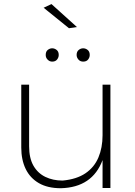

<svg xmlns="http://www.w3.org/2000/svg" viewBox="-20 -946 680 966"><path d="M327 -804 199.5 -907 239 -925.5 367 -810ZM286 1Q220 1 175.8 -24.5Q131.5 -50 109.2 -96Q87 -142 87 -203.5V-520H126.5V-210Q126.5 -150.5 148.2 -112.5Q170 -74.5 208.2 -56Q246.5 -37.5 295 -37.5Q365.5 -44 410 -74.2Q454.5 -104.5 475.2 -153.8Q496 -203 496 -265.5V-520H535.5V0H496V-140.5Q444.5 -3 286 1ZM242.5 -636Q229.5 -636 219.8 -645.8Q210 -655.5 210 -669.5Q210 -687 220.5 -695Q231 -703 242.5 -703Q254.5 -703 265 -694.8Q275.5 -686.5 275.5 -669.5Q275.5 -657 267.2 -646.5Q259 -636 242.5 -636ZM398.5 -636Q383.5 -636 374.5 -646.5Q365.5 -657 365.5 -669.5Q365.5 -686 375.8 -694.5Q386 -703 398.5 -703Q410.5 -703 421 -694.8Q431.5 -686.5 431.5 -669.5Q431.5 -657 423.2 -646.5Q415 -636 398.5 -636Z"/></svg>

Font: Argentum Novus ExtraLight
Style: Regular
Weight: 250
Designer: Julieta Ulanovsky (font) & Cristiano Sobral (main changes)
Foundry: Julieta Ulanovsky (font) & Cristiano Sobral (main changes)
Version: Version 3.00;November 27, 2020;FontCreator 13.0.0.2655 64-bi